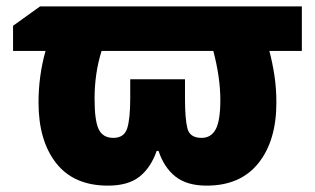

<svg xmlns="http://www.w3.org/2000/svg" viewBox="-20 -573 989 603"><path d="M106 -553 21 -492V-413H123Q101 -335 101 -251Q101 -131 156.5 -60.5Q212 10 319 10Q383 10 418.5 -18.5Q454 -47 472 -99H478Q495 -47 531 -18.5Q567 10 629 10Q735 10 791.5 -60.5Q848 -131 848 -251Q848 -295 842 -335Q836 -375 826 -413H928V-553ZM672 -259Q672 -194 657.5 -167Q643 -140 613 -140Q576 -140 568.5 -170Q561 -200 561 -264V-324H389V-264Q389 -200 379.5 -170Q370 -140 336 -140Q303 -140 290 -167Q277 -194 277 -263Q277 -343 299 -413H650Q672 -329 672 -259Z"/></svg>

Font: Noto Sans UI SemiCondensed Black
Style: Regular
Weight: 900
Width: 4
Designer: Monotype Design Team
Foundry: Monotype Imaging Inc.
Version: 1.001